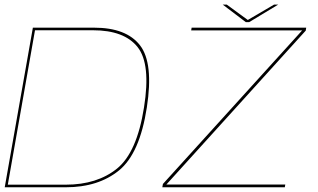

<svg xmlns="http://www.w3.org/2000/svg" viewBox="-21 -792 1346 812"><path d="M-1 0 118 -675H376.5Q513.5 -675 571.2 -600.2Q629 -525.5 600 -337.5Q570 -142.5 482.2 -71.2Q394.5 0 257.5 0ZM12 -11H257.5Q389.5 -11 473.8 -79Q558 -147 588 -337.5Q617.5 -521.5 561 -592.8Q504.5 -664 372.5 -664H127ZM665.5 0 668 -14 1257 -663.5H787.5L789.5 -675H1274L1272 -662.5L682.5 -11.5H1185.5L1183.5 0ZM1018.5 -698.5 921 -772.5H938L1027 -707.5L1138 -772.5H1155.5L1033 -698.5Z"/></svg>

Font: Anybody ExtraExpanded Thin
Style: Italic
Weight: 100
Width: 8
Italic angle: -10°
Designer: Tyler Finck
Foundry: Etcetera Type Company
Version: Version 1.010; ttfautohint (v1.8.3) -l 8 -r 50 -G 200 -x 14 